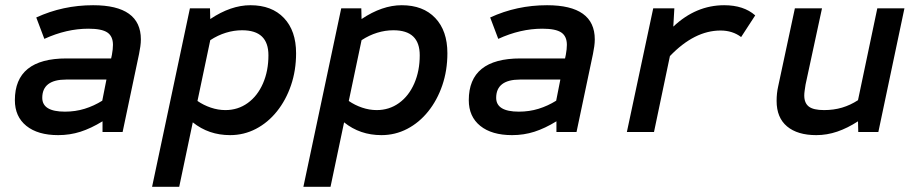

<svg xmlns="http://www.w3.org/2000/svg" viewBox="-20 -506 3520 736"><path d="M203 12Q125 12 81 -23.5Q37 -59 37 -122Q37 -282 235 -282H406L409 -296Q411 -307 412 -316.5Q413 -326 413 -334Q413 -367 391.5 -381.5Q370 -396 319 -396Q235 -396 150 -357L119 -439Q221 -486 337 -486Q520 -486 520 -355Q520 -342 518 -328Q516 -314 513 -299L450 0H373V-41Q329 -14 288.5 -1Q248 12 203 12ZM229 -78Q269 -78 304.5 -89Q340 -100 372 -120L388 -201H233Q188 -201 165 -183.5Q142 -166 142 -131Q142 -78 229 -78Z M563 210 708 -474H785L786 -433Q865 -486 940 -486Q1022 -486 1068.5 -437Q1115 -388 1115 -302Q1115 -236 1095.5 -179Q1076 -122 1041.5 -79Q1007 -36 961 -12Q915 12 862 12Q780 12 719 -37L667 210ZM844 -84Q892 -84 929.5 -111Q967 -138 988 -186Q1009 -234 1009 -294Q1009 -342 984 -366Q959 -390 908 -390Q877 -390 846 -380.5Q815 -371 786 -352L737 -119Q760 -103 788 -93.5Q816 -84 844 -84Z M1143 210 1288 -474H1365L1366 -433Q1445 -486 1520 -486Q1602 -486 1648.5 -437Q1695 -388 1695 -302Q1695 -236 1675.5 -179Q1656 -122 1621.5 -79Q1587 -36 1541 -12Q1495 12 1442 12Q1360 12 1299 -37L1247 210ZM1424 -84Q1472 -84 1509.5 -111Q1547 -138 1568 -186Q1589 -234 1589 -294Q1589 -342 1564 -366Q1539 -390 1488 -390Q1457 -390 1426 -380.5Q1395 -371 1366 -352L1317 -119Q1340 -103 1368 -93.5Q1396 -84 1424 -84Z M1943 12Q1865 12 1821 -23.5Q1777 -59 1777 -122Q1777 -282 1975 -282H2146L2149 -296Q2151 -307 2152 -316.5Q2153 -326 2153 -334Q2153 -367 2131.5 -381.5Q2110 -396 2059 -396Q1975 -396 1890 -357L1859 -439Q1961 -486 2077 -486Q2260 -486 2260 -355Q2260 -342 2258 -328Q2256 -314 2253 -299L2190 0H2113V-41Q2069 -14 2028.5 -1Q1988 12 1943 12ZM1969 -78Q2009 -78 2044.5 -89Q2080 -100 2112 -120L2128 -201H1973Q1928 -201 1905 -183.5Q1882 -166 1882 -131Q1882 -78 1969 -78Z M2383 0 2484 -474H2565L2561 -404Q2648 -486 2756 -486Q2831 -486 2875 -447L2821 -364Q2788 -389 2742 -389Q2642 -389 2548 -291L2487 0Z M3109 12Q3037 12 2997 -21.5Q2957 -55 2957 -119Q2957 -134 2958.5 -148Q2960 -162 2963 -175L3027 -474H3131L3068 -182Q3066 -169 3064.5 -158.5Q3063 -148 3063 -140Q3063 -111 3080.5 -97.5Q3098 -84 3139 -84Q3176 -84 3208 -93.5Q3240 -103 3269 -122L3343 -474H3447L3347 0H3270L3269 -41Q3229 -15 3189.5 -1.5Q3150 12 3109 12Z"/></svg>

Font: Sometype Mono SemiBold
Style: Italic
Weight: 600
Italic angle: -12°
Designer: Ryoichi Tsunekawa
Foundry: Dharma Type
Version: Version 1.001